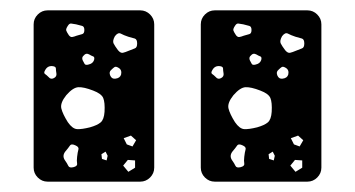

<svg xmlns="http://www.w3.org/2000/svg" viewBox="-20 -591 686 371"><path d="M395 -240Q384 -240 376 -248Q368 -256 368 -267V-544Q368 -555 376 -563Q384 -571 395 -571H574Q585 -571 593 -563Q601 -555 601 -544V-267Q601 -256 593 -248Q585 -240 574 -240ZM450 -544Q444 -545 440.5 -545.5Q437 -546 434 -541Q430 -535 431 -532Q432 -529 436 -523Q439 -519 442.5 -519.5Q446 -520 451 -522Q457 -524 461.5 -525Q466 -526 466 -533Q466 -540 461.5 -541Q457 -542 450 -544ZM568 -507Q568 -515 563.5 -516.5Q559 -518 551 -520Q542 -523 536.5 -526Q531 -529 525 -521Q520 -512 522.5 -507Q525 -502 531 -494Q536 -488 540.5 -489Q545 -490 552 -493Q559 -496 563.5 -497.5Q568 -499 568 -507ZM475 -486Q469 -489 465 -484Q460 -480 463 -474Q465 -470 466.5 -467.5Q468 -465 473 -466Q483 -468 485 -476Q486 -481 483 -482Q480 -483 475 -486ZM412 -449Q411 -455 411 -458.5Q411 -462 406 -463Q395 -465 390 -455Q387 -450 390 -448Q393 -446 397 -442Q401 -437 407 -440Q413 -443 412 -449ZM532 -460Q527 -463 524.5 -461.5Q522 -460 518 -456Q513 -452 516 -445Q519 -438 526 -439Q535 -440 537 -447Q539 -456 532 -460ZM483 -416Q465 -423 454.5 -422.5Q444 -422 431 -407Q419 -392 421.5 -381.5Q424 -371 434 -355Q443 -342 452 -341.5Q461 -341 477 -345Q491 -349 497.5 -354.5Q504 -360 505 -375Q506 -393 502.5 -401.5Q499 -410 483 -416ZM556 -329 542 -324 548 -312 559 -308 566 -320ZM449 -310Q441 -314 438 -309.5Q435 -305 429 -298Q423 -290 428 -282Q433 -275 435 -270.5Q437 -266 445 -268Q453 -270 452 -275Q451 -280 452 -288Q453 -297 454.5 -302Q456 -307 449 -310ZM511 -290 507 -298 499 -293 500 -284 509 -281ZM564 -281 550 -282 541 -271 551 -259 564 -267ZM72 -240Q61 -240 53 -248Q45 -256 45 -267V-544Q45 -555 53 -563Q61 -571 72 -571H251Q262 -571 270 -563Q278 -555 278 -544V-267Q278 -256 270 -248Q262 -240 251 -240ZM127 -544Q121 -545 117.5 -545.5Q114 -546 111 -541Q107 -535 108 -532Q109 -529 113 -523Q116 -519 119.5 -519.5Q123 -520 128 -522Q134 -524 138.5 -525Q143 -526 143 -533Q143 -540 138.5 -541Q134 -542 127 -544ZM245 -507Q245 -515 240.5 -516.5Q236 -518 228 -520Q219 -523 213.5 -526Q208 -529 202 -521Q197 -512 199.5 -507Q202 -502 208 -494Q213 -488 217.5 -489Q222 -490 229 -493Q236 -496 240.5 -497.5Q245 -499 245 -507ZM152 -486Q146 -489 142 -484Q137 -480 140 -474Q142 -470 143.5 -467.5Q145 -465 150 -466Q160 -468 162 -476Q163 -481 160 -482Q157 -483 152 -486ZM89 -449Q88 -455 88 -458.5Q88 -462 83 -463Q72 -465 67 -455Q64 -450 67 -448Q70 -446 74 -442Q78 -437 84 -440Q90 -443 89 -449ZM209 -460Q204 -463 201.5 -461.5Q199 -460 195 -456Q190 -452 193 -445Q196 -438 203 -439Q212 -440 214 -447Q216 -456 209 -460ZM160 -416Q142 -423 131.5 -422.5Q121 -422 108 -407Q96 -392 98.5 -381.5Q101 -371 111 -355Q120 -342 129 -341.5Q138 -341 154 -345Q168 -349 174.5 -354.5Q181 -360 182 -375Q183 -393 179.5 -401.5Q176 -410 160 -416ZM233 -329 219 -324 225 -312 236 -308 243 -320ZM126 -310Q118 -314 115 -309.5Q112 -305 106 -298Q100 -290 105 -282Q110 -275 112 -270.5Q114 -266 122 -268Q130 -270 129 -275Q128 -280 129 -288Q130 -297 131.5 -302Q133 -307 126 -310ZM188 -290 184 -298 176 -293 177 -284 186 -281ZM241 -281 227 -282 218 -271 228 -259 241 -267Z"/></svg>

Font: Rubik Moonrocks
Style: Regular
Weight: 400
Designer: Hubert and Fischer, NaN
Foundry: Hubert and Fischer, NaN
Version: Version 2.200